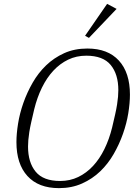

<svg xmlns="http://www.w3.org/2000/svg" viewBox="-20 -961 717 993"><path d="M426 -673Q375 -673 332.5 -652.5Q290 -632 256 -595.5Q222 -559 197 -508Q172 -457 157 -396Q148 -358 141.5 -329Q135 -300 131.5 -277.5Q128 -255 126.5 -237Q125 -219 125 -203Q125 -121 164.5 -73Q204 -25 291 -25Q342 -25 384.5 -45.5Q427 -66 461 -102.5Q495 -139 520 -190Q545 -241 560 -302Q569 -340 575.5 -369Q582 -398 585.5 -420.5Q589 -443 590.5 -461Q592 -479 592 -495Q592 -577 552.5 -625Q513 -673 426 -673ZM285 12Q179 12 122 -50.5Q65 -113 65 -226Q65 -269 73.5 -322Q82 -375 101 -429Q120 -483 149 -533.5Q178 -584 218.5 -623Q259 -662 312 -686Q365 -710 432 -710Q538 -710 595 -647.5Q652 -585 652 -472Q652 -428 643.5 -375.5Q635 -323 616 -269Q597 -215 568 -164.5Q539 -114 498.5 -75Q458 -36 404.5 -12Q351 12 285 12ZM420 -776 534 -941 583 -915 440 -765Z"/></svg>

Font: IBM Plex Serif Light
Style: Italic
Weight: 300
Italic angle: -14°
Designer: Mike Abbink, Paul van der Laan, Pieter van Rosmalen
Foundry: Bold Monday
Version: Version 3.001